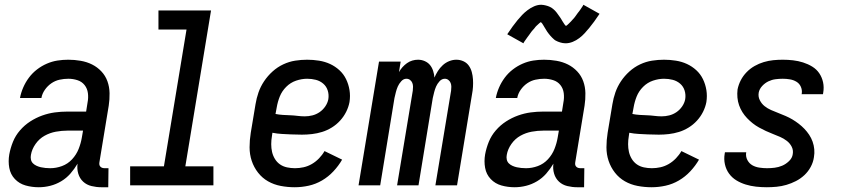

<svg xmlns="http://www.w3.org/2000/svg" viewBox="-20 -779 3540 807"><path d="M143 8Q114 8 87.5 0.5Q61 -7 42.5 -26.5Q24 -46 19 -73.5Q14 -101 19 -130Q24 -157 34.5 -183Q45 -209 64 -231Q83 -253 107 -268.5Q131 -284 157.5 -293.5Q184 -303 210.5 -306.5Q237 -310 264 -310H342L348 -348Q352 -368 349.5 -387.5Q347 -407 335.5 -421.5Q324 -436 305.5 -442Q287 -448 267 -448Q249 -448 230.5 -444Q212 -440 196 -429Q180 -418 168.5 -401.5Q157 -385 154 -367H64Q68 -389 77.5 -411Q87 -433 101.5 -452.5Q116 -472 135.5 -487Q155 -502 177 -511.5Q199 -521 221.5 -524.5Q244 -528 267 -528Q293 -528 319 -523.5Q345 -519 367 -508Q389 -497 406 -479Q423 -461 431.5 -437.5Q440 -414 440.5 -387.5Q441 -361 437 -335L398 -98Q397 -93 397.5 -88Q398 -83 401.5 -79Q405 -75 410 -73.5Q415 -72 420 -72H436L435 8H406Q385 8 364.5 3Q344 -2 329.5 -15.5Q315 -29 309 -49Q303 -69 306 -91Q293 -69 276 -49.5Q259 -30 237 -17Q215 -4 191 2Q167 8 143 8ZM191 -72Q216 -72 240.5 -81Q265 -90 283 -109.5Q301 -129 310.5 -153Q320 -177 324 -201L329 -230H264Q240 -230 215 -225.5Q190 -221 167.5 -208.5Q145 -196 129.5 -174Q114 -152 110 -128Q108 -118 110 -108.5Q112 -99 118.5 -92.5Q125 -86 134 -82Q143 -78 152 -76Q161 -74 171 -73Q181 -72 191 -72Z M527 0V-80H669L764 -655H646V-735H867L759 -80H877V0Z M1219 8Q1189 8 1160 2.5Q1131 -3 1106.5 -17Q1082 -31 1064.5 -53.5Q1047 -76 1038 -103Q1029 -130 1029 -160Q1029 -190 1034 -221L1054 -341Q1058 -366 1066.5 -390.5Q1075 -415 1090 -437.5Q1105 -460 1125.5 -478.5Q1146 -497 1170.5 -508.5Q1195 -520 1220.5 -524Q1246 -528 1271 -528Q1296 -528 1321 -524Q1346 -520 1367.5 -510Q1389 -500 1406.5 -484Q1424 -468 1434.5 -446.5Q1445 -425 1449 -400.5Q1453 -376 1449 -350Q1445 -329 1435 -309Q1425 -289 1409.5 -272Q1394 -255 1374.5 -243Q1355 -231 1334 -224.5Q1313 -218 1291.5 -215.5Q1270 -213 1249 -213Q1238 -213 1228 -213.5Q1218 -214 1207 -214H1205Q1185 -215 1165 -216Q1145 -217 1125 -221L1123 -207Q1120 -190 1120 -173Q1120 -156 1123.5 -140.5Q1127 -125 1135.5 -111Q1144 -97 1157 -88Q1170 -79 1186.5 -75.5Q1203 -72 1220 -72Q1238 -72 1256 -76Q1274 -80 1290.5 -89.5Q1307 -99 1321 -113.5Q1335 -128 1344 -144L1418 -108Q1403 -82 1381.5 -59Q1360 -36 1333.5 -20.5Q1307 -5 1277.5 1.5Q1248 8 1219 8ZM1261 -290Q1277 -290 1293 -294Q1309 -298 1323 -307.5Q1337 -317 1347 -331.5Q1357 -346 1360 -362Q1363 -381 1357.5 -398.5Q1352 -416 1338.5 -427.5Q1325 -439 1307.5 -443.5Q1290 -448 1271 -448Q1248 -448 1224.5 -440Q1201 -432 1183 -414Q1165 -396 1156 -373.5Q1147 -351 1143 -327L1138 -300Q1153 -297 1168.5 -296Q1184 -295 1199.5 -294.5Q1215 -294 1230.5 -292Q1246 -290 1261 -290Z M1487 0 1573 -520H1664L1657 -476Q1663 -487 1671.5 -496.5Q1680 -506 1690.5 -513.5Q1701 -521 1713 -524.5Q1725 -528 1737 -528Q1752 -528 1765.5 -522Q1779 -516 1787.5 -505.5Q1796 -495 1800.5 -481Q1805 -467 1806 -453Q1812 -467 1820.5 -480.5Q1829 -494 1841 -505Q1853 -516 1868 -522Q1883 -528 1898 -528Q1914 -528 1928 -521.5Q1942 -515 1950.5 -503Q1959 -491 1963 -476Q1967 -461 1968 -445.5Q1969 -430 1968 -414Q1967 -398 1964 -383L1901 0H1810L1876 -398Q1877 -406 1877 -414.5Q1877 -423 1874 -430.5Q1871 -438 1864.5 -443Q1858 -448 1850 -448Q1837 -448 1827.5 -437.5Q1818 -427 1813 -415.5Q1808 -404 1805 -392Q1802 -380 1799 -367L1739 0H1649L1715 -398Q1716 -406 1716 -414.5Q1716 -423 1713 -430.5Q1710 -438 1703.5 -443Q1697 -448 1688 -448Q1676 -448 1666.5 -437.5Q1657 -427 1652 -415.5Q1647 -404 1644 -392Q1641 -380 1638 -367L1578 0Z M2143 8Q2114 8 2087.5 0.5Q2061 -7 2042.5 -26.5Q2024 -46 2019 -73.5Q2014 -101 2019 -130Q2024 -157 2034.5 -183Q2045 -209 2064 -231Q2083 -253 2107 -268.5Q2131 -284 2157.5 -293.5Q2184 -303 2210.5 -306.5Q2237 -310 2264 -310H2342L2348 -348Q2352 -368 2349.5 -387.5Q2347 -407 2335.5 -421.5Q2324 -436 2305.5 -442Q2287 -448 2267 -448Q2249 -448 2230.5 -444Q2212 -440 2196 -429Q2180 -418 2168.5 -401.5Q2157 -385 2154 -367H2064Q2068 -389 2077.5 -411Q2087 -433 2101.5 -452.5Q2116 -472 2135.5 -487Q2155 -502 2177 -511.5Q2199 -521 2221.5 -524.5Q2244 -528 2267 -528Q2293 -528 2319 -523.5Q2345 -519 2367 -508Q2389 -497 2406 -479Q2423 -461 2431.5 -437.5Q2440 -414 2440.5 -387.5Q2441 -361 2437 -335L2398 -98Q2397 -93 2397.5 -88Q2398 -83 2401.5 -79Q2405 -75 2410 -73.5Q2415 -72 2420 -72H2436L2435 8H2406Q2385 8 2364.5 3Q2344 -2 2329.5 -15.5Q2315 -29 2309 -49Q2303 -69 2306 -91Q2293 -69 2276 -49.5Q2259 -30 2237 -17Q2215 -4 2191 2Q2167 8 2143 8ZM2191 -72Q2216 -72 2240.5 -81Q2265 -90 2283 -109.5Q2301 -129 2310.5 -153Q2320 -177 2324 -201L2329 -230H2264Q2240 -230 2215 -225.5Q2190 -221 2167.5 -208.5Q2145 -196 2129.5 -174Q2114 -152 2110 -128Q2108 -118 2110 -108.5Q2112 -99 2118.5 -92.5Q2125 -86 2134 -82Q2143 -78 2152 -76Q2161 -74 2171 -73Q2181 -72 2191 -72ZM2180 -597 2112 -635Q2124 -653 2134.5 -667.5Q2145 -682 2155 -694Q2165 -706 2174.5 -716Q2184 -726 2197 -736Q2210 -746 2225 -752.5Q2240 -759 2255 -759Q2260 -759 2265 -758Q2270 -757 2274.5 -756Q2279 -755 2283 -753.5Q2287 -752 2291.5 -750Q2296 -748 2299.5 -745.5Q2303 -743 2306.5 -740Q2310 -737 2313 -734Q2316 -731 2319 -727Q2322 -723 2324.5 -719.5Q2327 -716 2329.5 -712.5Q2332 -709 2334.5 -705.5Q2337 -702 2339 -698.5Q2341 -695 2344 -690Q2347 -685 2349.5 -681.5Q2352 -678 2353.5 -675.5Q2355 -673 2359 -670Q2362 -672 2364.5 -674Q2367 -676 2370.5 -679.5Q2374 -683 2376 -685Q2378 -687 2380 -689Q2382 -691 2384 -693.5Q2386 -696 2388.5 -698.5Q2391 -701 2393.5 -704Q2396 -707 2398.5 -710.5Q2401 -714 2403.5 -717.5Q2406 -721 2408.5 -724.5Q2411 -728 2414.5 -732Q2418 -736 2420.5 -740.5Q2423 -745 2426.5 -749.5Q2430 -754 2432 -759L2500 -721Q2488 -703 2477.5 -688.5Q2467 -674 2457 -662Q2447 -650 2437.5 -639.5Q2428 -629 2415 -619Q2402 -609 2387 -603Q2372 -597 2357 -597Q2351 -597 2345.5 -598Q2340 -599 2335 -600.5Q2330 -602 2325 -604Q2320 -606 2315.5 -608.5Q2311 -611 2307.5 -614.5Q2304 -618 2300.5 -621Q2297 -624 2293.5 -628.5Q2290 -633 2286.5 -637Q2283 -641 2280.5 -645Q2278 -649 2275.5 -653Q2273 -657 2270 -662Q2267 -667 2264 -672Q2261 -677 2259 -680Q2257 -683 2253 -686Q2250 -684 2247.5 -682Q2245 -680 2241.5 -676.5Q2238 -673 2235.5 -671Q2233 -669 2231.5 -667Q2230 -665 2228 -662.5Q2226 -660 2223.5 -657Q2221 -654 2218.5 -651.5Q2216 -649 2213.5 -645.5Q2211 -642 2208.5 -638.5Q2206 -635 2203.5 -631.5Q2201 -628 2197.5 -623.5Q2194 -619 2191.5 -615Q2189 -611 2185.5 -606.5Q2182 -602 2180 -597Z M2719 8Q2689 8 2660 2.5Q2631 -3 2606.5 -17Q2582 -31 2564.5 -53.5Q2547 -76 2538 -103Q2529 -130 2529 -160Q2529 -190 2534 -221L2554 -341Q2558 -366 2566.5 -390.5Q2575 -415 2590 -437.5Q2605 -460 2625.5 -478.5Q2646 -497 2670.5 -508.5Q2695 -520 2720.5 -524Q2746 -528 2771 -528Q2796 -528 2821 -524Q2846 -520 2867.5 -510Q2889 -500 2906.5 -484Q2924 -468 2934.5 -446.5Q2945 -425 2949 -400.5Q2953 -376 2949 -350Q2945 -329 2935 -309Q2925 -289 2909.5 -272Q2894 -255 2874.5 -243Q2855 -231 2834 -224.5Q2813 -218 2791.5 -215.5Q2770 -213 2749 -213Q2738 -213 2728 -213.5Q2718 -214 2707 -214H2705Q2685 -215 2665 -216Q2645 -217 2625 -221L2623 -207Q2620 -190 2620 -173Q2620 -156 2623.5 -140.5Q2627 -125 2635.5 -111Q2644 -97 2657 -88Q2670 -79 2686.5 -75.5Q2703 -72 2720 -72Q2738 -72 2756 -76Q2774 -80 2790.5 -89.5Q2807 -99 2821 -113.5Q2835 -128 2844 -144L2918 -108Q2903 -82 2881.5 -59Q2860 -36 2833.5 -20.5Q2807 -5 2777.5 1.5Q2748 8 2719 8ZM2761 -290Q2777 -290 2793 -294Q2809 -298 2823 -307.5Q2837 -317 2847 -331.5Q2857 -346 2860 -362Q2863 -381 2857.5 -398.5Q2852 -416 2838.5 -427.5Q2825 -439 2807.5 -443.5Q2790 -448 2771 -448Q2748 -448 2724.5 -440Q2701 -432 2683 -414Q2665 -396 2656 -373.5Q2647 -351 2643 -327L2638 -300Q2653 -297 2668.5 -296Q2684 -295 2699.5 -294.5Q2715 -294 2730.5 -292Q2746 -290 2761 -290Z M3203 8Q3180 8 3157.5 5.5Q3135 3 3114 -3.5Q3093 -10 3075 -21Q3057 -32 3044.5 -49Q3032 -66 3027 -88Q3022 -110 3026 -133L3027 -139H3117L3116 -137Q3114 -120 3121.5 -106Q3129 -92 3142 -84.5Q3155 -77 3171.5 -74.5Q3188 -72 3204 -72Q3220 -72 3236 -74Q3252 -76 3267.5 -82.5Q3283 -89 3296.5 -102Q3310 -115 3312 -131Q3315 -148 3307.5 -162.5Q3300 -177 3287 -187Q3274 -197 3259 -203.5Q3244 -210 3228.5 -216Q3213 -222 3199 -228.5Q3185 -235 3170.5 -243Q3156 -251 3143.5 -261Q3131 -271 3120 -282.5Q3109 -294 3100.5 -307.5Q3092 -321 3086.5 -336.5Q3081 -352 3079.5 -369Q3078 -386 3080 -403Q3084 -423 3093.5 -441.5Q3103 -460 3118 -475.5Q3133 -491 3151.5 -501.5Q3170 -512 3190 -518Q3210 -524 3230 -526Q3250 -528 3270 -528Q3292 -528 3313.5 -525.5Q3335 -523 3355.5 -516.5Q3376 -510 3394 -499Q3412 -488 3423.5 -471Q3435 -454 3439.5 -433Q3444 -412 3440 -389L3439 -383H3349L3350 -386Q3352 -401 3346 -414.5Q3340 -428 3327.5 -435.5Q3315 -443 3300 -445.5Q3285 -448 3270 -448Q3255 -448 3239.5 -446Q3224 -444 3209.5 -437Q3195 -430 3183.5 -417.5Q3172 -405 3169 -390Q3166 -373 3173.5 -358Q3181 -343 3193.5 -333Q3206 -323 3221 -316.5Q3236 -310 3251.5 -304Q3267 -298 3282 -291.5Q3297 -285 3310.5 -277Q3324 -269 3337 -259Q3350 -249 3361 -237.5Q3372 -226 3381 -212.5Q3390 -199 3395.5 -183.5Q3401 -168 3402.5 -151.5Q3404 -135 3401 -118Q3398 -97 3387.5 -77.5Q3377 -58 3361 -43Q3345 -28 3325.5 -18Q3306 -8 3285.5 -2Q3265 4 3244 6Q3223 8 3203 8Z"/></svg>

Font: Iosevka SS18 Medium
Style: Italic
Weight: 500
Italic angle: -9°
Monospace: yes
Designer: Belleve Invis
Foundry: Belleve Invis
Version: Version 25.1.1; ttfautohint (v1.8.4)